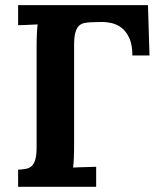

<svg xmlns="http://www.w3.org/2000/svg" viewBox="-20 -720 611 740"><path d="M490.2 -506.3Q490.2 -546.9 478.8 -572.3Q467.3 -597.7 449.7 -611.8Q432.1 -626 410.6 -630.9Q389.2 -635.7 368.7 -635.3L332.5 -634.3Q316.9 -633.8 304.4 -631.1Q292 -628.4 283.4 -619.6Q274.9 -610.8 270.3 -593.8Q265.6 -576.7 265.6 -547.4V-164.1Q265.6 -150.4 265.4 -137.2Q265.1 -124 264.6 -112.1Q264.2 -100.1 263.4 -90.3Q262.7 -80.6 261.7 -74.2Q269.5 -74.7 282.5 -75.2Q295.4 -75.7 308.8 -75.9Q322.3 -76.2 333.7 -76.7Q345.2 -77.1 350.6 -77.1V0H49.8V-65.9Q66.4 -66.9 79.8 -69.3Q93.3 -71.8 102.3 -80.1Q111.3 -88.4 116.2 -105.5Q121.1 -122.6 121.1 -152.8V-536.1Q121.1 -549.8 121.3 -563Q121.6 -576.2 122.1 -588.1Q122.6 -600.1 123.3 -609.9Q124 -619.6 125 -626Q116.7 -625.5 106 -625Q95.2 -624.5 84.5 -624Q73.7 -623.5 64.5 -623.3Q55.2 -623 49.8 -623V-700.2H550.3L556.2 -506.3Z"/></svg>

Font: DimaFred
Style: Bold
Weight: 800
Designer: R.Balvardi
Foundry: R.Balvardi (r.balvardi@gmail.com)
Version: Version 1.00;August 2, 2018;FontCreator 11.5.0.2427 64-bit